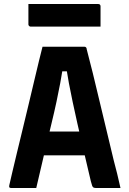

<svg xmlns="http://www.w3.org/2000/svg" viewBox="-20 -933 640 953"><path d="M147 -280H316Q332 -280 347.5 -280Q363 -280 377 -280L412 -289L440 -162H156Q153 -162 150.5 -163.5Q148 -165 146.5 -167.5Q145 -170 145 -173ZM160 0Q129 0 97.5 0Q66 0 34 0Q31 0 28.5 -1.5Q26 -3 25.5 -5.5Q25 -8 26 -13Q31 -36 41 -78Q51 -120 64 -174.5Q77 -229 92 -290Q107 -351 121.5 -412.5Q136 -474 149.5 -530.5Q163 -587 173.5 -631Q184 -675 191 -701Q248 -701 299.5 -701Q351 -701 399 -701Q403 -701 405 -699.5Q407 -698 408.5 -696Q410 -694 410 -690Q425 -634 440.5 -570.5Q456 -507 472.5 -437.5Q489 -368 507 -293.5Q525 -219 544 -139Q553 -106 561.5 -71Q570 -36 578 0Q546 0 515 0Q484 0 455 0Q449 0 444.5 -2Q440 -4 437.5 -11Q435 -18 431 -33Q411 -119 394 -190.5Q377 -262 364 -320.5Q351 -379 340.5 -428Q330 -477 322 -520Q314 -563 308 -602L338 -579H263L293 -602Q287 -563 279 -520.5Q271 -478 260.5 -428.5Q250 -379 235 -317.5Q220 -256 201.5 -177.5Q183 -99 160 0ZM121 -913H468Q473 -913 476 -910Q479 -907 479 -902Q479 -876 479 -851.5Q479 -827 479 -801H132Q129 -801 126.5 -802.5Q124 -804 122.5 -806.5Q121 -809 121 -812Q121 -838 121 -862.5Q121 -887 121 -913Z"/></svg>

Font: Recursive Monospace
Style: Bold
Weight: 700
Version: Version 1.047